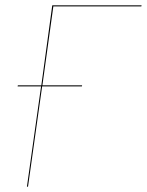

<svg xmlns="http://www.w3.org/2000/svg" viewBox="-20 -700 551 720"><path d="M180 -676 139 -380H288L287 -376H138L85 0H81L134 -376H46L47 -380H135L176 -680H511L510 -676Z"/></svg>

Font: Fira Sans Condensed Four
Style: Italic
Weight: 100
Width: 3
Italic angle: -8°
Designer: bBox Type GmbH & Carrois Corporate GbR & Edenspiekermann AG
Foundry: bBox Type GmbH & Carrois Corporate GbR & Edenspiekermann AG
Version: Version 4.301